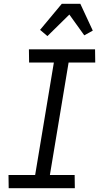

<svg xmlns="http://www.w3.org/2000/svg" viewBox="-20 -996 540 1016"><path d="M26 0 25 -70H166L265 -665H134L133 -735H483L484 -665H343L244 -70H375L376 0ZM231 -805 192 -838 307 -976H405L471 -834L426 -809L347 -919Z"/></svg>

Font: Iosevka Algr
Style: Italic
Weight: 400
Italic angle: -9°
Monospace: yes
Designer: Belleve Invis
Foundry: Belleve Invis
Version: Version 26.0.2; ttfautohint (v1.8.3)